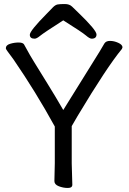

<svg xmlns="http://www.w3.org/2000/svg" viewBox="-20 -918 640 953"><path d="M294 -817Q197 -755 179.5 -740.5Q162 -726 152 -726Q128 -726 128 -745.5Q128 -765 211 -849Q231 -870 243 -882Q255 -894 266.5 -896Q278 -898 301.5 -898Q325 -898 338 -885Q351 -872 371 -853Q459 -768 459 -747Q459 -726 435 -726Q425 -726 406.5 -742Q388 -758 294 -817ZM250 -19 252 -108V-290Q157 -463 47 -623Q26 -652 17.5 -663Q9 -674 9 -679Q9 -694 30 -700.5Q51 -707 72 -707Q93 -707 99 -698Q107 -685 116 -667.5Q125 -650 149.5 -610Q174 -570 216.5 -501.5Q259 -433 294 -372Q378 -508 431.5 -593Q485 -678 498 -702Q506 -715 526 -715Q546 -715 567 -705.5Q588 -696 588 -683Q588 -681 585 -675Q510 -584 365 -342Q344 -307 336 -292V-107L339 -1Q339 15 316.5 15Q294 15 272 6.5Q250 -2 250 -19Z"/></svg>

Font: ToneOZ-Pinyin-WenKai-Medium
Style: Medium
Weight: 700
Designer: Fontworks Inc.
Foundry: ToneOZ
Version: Version 0.240331